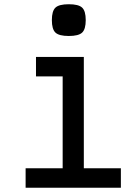

<svg xmlns="http://www.w3.org/2000/svg" viewBox="-20 -887 640 907"><path d="M101 0V-92H276V-526H150V-618H376V-92H551V0ZM305 -717Q259 -717 242 -733Q225 -749 225 -792Q225 -835 242 -851Q259 -867 305 -867Q351 -867 368 -851Q385 -835 385 -792Q385 -749 368 -733Q351 -717 305 -717Z"/></svg>

Font: Victor Mono Thin
Style: Bold
Weight: 700
Monospace: yes
Version: Version 1.561;gftools[0.9.30]